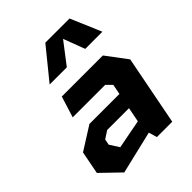

<svg xmlns="http://www.w3.org/2000/svg" viewBox="-232 -948 1083 1083"><g transform="rotate(-45 310.0 -406.0)"><path d="M389 0H511.5L592.5 -416.5L499 -541H171.5L132 -414.5H391L423.5 -382L411.5 -321.5H172.5L33 -233.5L6.5 -96.5L118 11L374.5 -50ZM166.5 -162 173 -196.5 219 -226.5H393L376 -139L202.5 -105.5ZM171 -637.5H308L406.5 -766L455 -637.5H592L513.5 -821.5H320.5Z"/></g></svg>

Font: Monaspace Krypton ExtraBold
Style: Italic
Weight: 800
Italic angle: -11°
Designer: Riley Cran & the Lettermatic Team
Foundry: Lettermatic
Version: Version 1.101 (Monaspace Krypton)